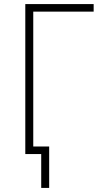

<svg xmlns="http://www.w3.org/2000/svg" viewBox="-20 -755 540 941"><path d="M182 166V0H104V-735H439V-698H143V-37H221V166Z"/></svg>

Font: Iosevka Term Curly Extralight
Style: Regular
Weight: 200
Designer: Belleve Invis
Foundry: Belleve Invis
Version: Version 32.3.0